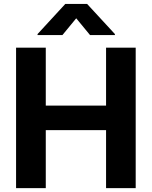

<svg xmlns="http://www.w3.org/2000/svg" viewBox="-20 -974 786 994"><path d="M63.2 0H217V-300.4H529.1V0H682.5V-727.3H529.1V-427.2H217V-727.3H63.2ZM303.3 -792.6 374.6 -879.3 446 -792.6H574.9V-797.6L430.8 -953.8H318.2L174.4 -797.6V-792.6Z"/></svg>

Font: Inter-Hewn
Style: Bold
Weight: 700
Designer: Rasmus Andersson
Foundry: rsms
Version: Version 3.012;git-f93a4a705